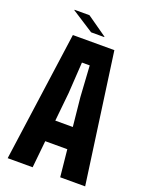

<svg xmlns="http://www.w3.org/2000/svg" viewBox="-171 -1027 860 1113"><g transform="rotate(20 259.0 -470.5)"><path d="M20 0 131 -800H387L498 0H344L327 -167H191L174 0ZM205 -299H313L295 -476L283 -668H235L223 -476ZM90 -938V-941H182L306 -854V-851H225Z"/></g></svg>

Font: Big Shoulders Text Black
Style: Regular
Weight: 900
Designer: Patric King
Foundry: XO Type Co
Version: Version 1.000; ttfautohint (v1.8.2)